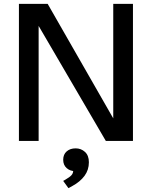

<svg xmlns="http://www.w3.org/2000/svg" viewBox="-20 -723 779 985"><path d="M77.1 0V-703.1H224.6L584.5 -74.7L561 -71.8V-703.1H662.1V0H522.9L153.8 -631.8L178.2 -635.3V0ZM331.1 242.2 304.2 205.1 314.5 199.2Q337.4 186 346.4 176Q355.5 166 355.5 152.3V142.1L367.7 155.3Q339.8 155.3 322 139.4Q304.2 123.5 304.2 96.7Q304.2 69.3 322 53.7Q339.8 38.1 368.2 38.1Q396 38.1 416 56.4Q436 74.7 436 109.4Q436 148.9 413.6 179.2Q391.1 209.5 351.6 231Z"/></svg>

Font: Schibsted Grotesk Medium
Style: Regular
Weight: 500
Designer: Bakken & Baeck AS, Henrik Kongsvoll
Foundry: Schibsted ASA
Version: Version 1.100;gftools[0.9.25]